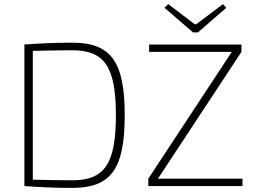

<svg xmlns="http://www.w3.org/2000/svg" viewBox="-20 -907 1252 936"><path d="M945 -749 1083 -869 1067 -887 937 -789H929L800 -887L782 -869L921 -749ZM332 -699C243 -699 166 -695 99 -690V0C167 5 242 9 332 9C521 9 588 -83 588 -345C588 -607 521 -699 332 -699ZM750 -36 1157 -654V-690H707V-654H1110L703 -36V0H1162V-36ZM332 -28C258 -28 196 -30 140 -31V-659C197 -660 258 -662 332 -662C490 -662 545 -581 545 -345C545 -109 490 -28 332 -28Z"/></svg>

Font: Exo 2 Extra Light
Style: Regular
Weight: 250
Designer: Natanael Gama
Version: Version 1.001;PS 001.001;hotconv 1.0.88;makeotf.lib2.5.64775